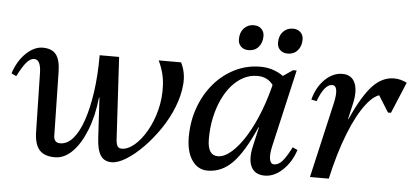

<svg xmlns="http://www.w3.org/2000/svg" viewBox="-54 -782 1936 895"><g transform="rotate(5 913.5 -335.0)"><path d="M229 12Q180 12 157 -13.5Q134 -39 132 -94L126 -376Q125 -406 117 -421Q109 -436 94 -436Q76 -436 58.5 -416Q41 -396 17 -349L-6 -360Q13 -419 51 -455.5Q89 -492 129 -492Q172 -492 191.5 -467Q211 -442 212 -387L218 -85Q219 -70 226.5 -62.5Q234 -55 248 -55Q281 -55 308 -86Q335 -117 354.5 -174Q374 -231 385 -308.5Q396 -386 396 -480H445V-283H410Q401 -197 374.5 -130Q348 -63 310.5 -25.5Q273 12 229 12ZM494 12Q460 12 443 -13.5Q426 -39 423 -94L401 -480H487L509 -93Q511 -72 517 -63.5Q523 -55 536 -55Q565 -55 595.5 -81Q626 -107 651.5 -151.5Q677 -196 691 -251.5Q705 -307 702 -366Q699 -425 672 -480H777Q800 -434 796 -380.5Q792 -327 770 -271.5Q748 -216 713.5 -165.5Q679 -115 639.5 -75Q600 -35 562 -11.5Q524 12 494 12Z M944 12Q898 12 870.5 -28Q843 -68 843 -136Q843 -211 866.5 -275.5Q890 -340 931.5 -388.5Q973 -437 1028.5 -464.5Q1084 -492 1148 -492Q1183 -492 1214.5 -480Q1246 -468 1273 -444L1240 -296Q1240 -369 1213.5 -408.5Q1187 -448 1137 -448Q1103 -448 1073 -432.5Q1043 -417 1018 -388.5Q993 -360 975 -321Q957 -282 947 -235.5Q937 -189 937 -136Q937 -59 985 -59Q1016 -59 1049.5 -88.5Q1083 -118 1115 -170Q1147 -222 1173.5 -291.5Q1200 -361 1218 -441H1264L1213 -210H1163Q1110 -90 1059.5 -39Q1009 12 944 12ZM1211 12Q1165 12 1147.5 -23Q1130 -58 1145 -122L1218 -441H1230L1300 -489H1317L1234 -127Q1225 -87 1229.5 -65.5Q1234 -44 1250 -44Q1270 -44 1288 -64Q1306 -84 1330 -131L1353 -120Q1334 -62 1294.5 -25Q1255 12 1211 12ZM1268 -564Q1246 -564 1232.5 -577Q1219 -590 1219 -611Q1219 -643 1237 -662.5Q1255 -682 1283 -682Q1305 -682 1318.5 -669Q1332 -656 1332 -635Q1332 -604 1314.5 -584Q1297 -564 1268 -564ZM1085 -564Q1063 -564 1049.5 -577Q1036 -590 1036 -611Q1036 -643 1054 -662.5Q1072 -682 1100 -682Q1122 -682 1135.5 -669Q1149 -656 1149 -635Q1149 -604 1131.5 -584Q1114 -564 1085 -564Z M1464 0 1540 -284H1577Q1628 -397 1673 -444.5Q1718 -492 1773 -492Q1803 -492 1833 -477L1772 -331H1758L1687 -445H1729V-411Q1692 -411 1651 -358.5Q1610 -306 1573.5 -213.5Q1537 -121 1510 0ZM1422 0 1503 -353Q1512 -393 1508.5 -414.5Q1505 -436 1488 -436Q1452 -436 1422 -355L1397 -360Q1412 -419 1449.5 -455.5Q1487 -492 1531 -492Q1574 -492 1590 -456Q1606 -420 1592 -358L1510 0Z"/></g></svg>

Font: Platypi Light Light
Style: Italic
Weight: 300
Italic angle: -13°
Version: Version 1.200